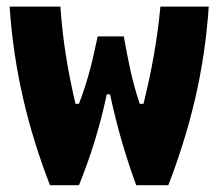

<svg xmlns="http://www.w3.org/2000/svg" viewBox="-20 -560 660 580"><path d="M391.5 -0.5H488.5C553 -168.5 597.5 -342 610.5 -540H464.5C455 -436.5 437 -341.5 413.5 -246.5H402C376 -325 366.5 -382.5 354 -450H275C260.5 -382.5 248.5 -324.5 218.5 -246.5H208C185 -345 169.5 -436.5 162.5 -540H9C22.5 -342 66 -168.5 131 -0.5H218.5C254 -88 281.5 -176 302.5 -275H312.5C333.5 -176 359.5 -88 391.5 -0.5Z"/></svg>

Font: Monaspace Argon ExtraBold
Style: Bold
Weight: 800
Designer: Riley Cran & the Lettermatic Team
Foundry: Lettermatic
Version: Version 1.000 (Monaspace Argon)